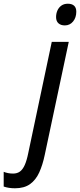

<svg xmlns="http://www.w3.org/2000/svg" viewBox="-148 -760 426 1020"><path d="M-68.4 240.2Q-85.4 240.2 -100.8 237.8Q-116.2 235.4 -128.4 231V152.8Q-117.7 157.2 -104.7 159.7Q-91.8 162.1 -78.6 162.1Q-57.1 162.1 -42.2 151.4Q-27.3 140.6 -16.6 116.7Q-5.9 92.8 2 53.7L127 -537.6H217.3L89.8 62.5Q78.6 116.2 60.5 156Q42.5 195.8 11.7 218Q-19 240.2 -68.4 240.2ZM196.3 -625Q175.3 -625 162.6 -636.2Q149.9 -647.5 149.9 -669.4Q149.9 -688 157 -704.1Q164.1 -720.2 178 -730.2Q191.9 -740.2 212.4 -740.2Q233.9 -740.2 245.6 -729.7Q257.3 -719.2 257.3 -697.8Q257.3 -666.5 240.2 -645.8Q223.1 -625 196.3 -625Z"/></svg>

Font: Open Sans SemiCondensed Medium
Style: Italic
Weight: 500
Width: 4
Italic angle: -12°
Designer: Monotype Design Team
Foundry: Monotype Imaging Inc.
Version: Version 3.000